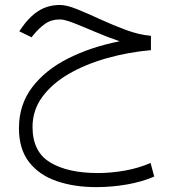

<svg xmlns="http://www.w3.org/2000/svg" viewBox="-20 -415 694 772"><path d="M586.9 -271V-213.4Q494.6 -205.1 409.2 -180.9Q323.7 -156.7 256.3 -117.7Q189 -78.6 149.9 -25.1Q110.8 28.3 110.8 95.2Q110.8 195.3 181.6 238Q252.4 280.8 374 280.8Q426.3 280.8 481.7 271Q537.1 261.2 585.4 240.2L600.1 294.9Q552.2 315.9 490.7 326.7Q429.2 337.4 366.7 337.4Q278.3 337.4 208 313.2Q137.7 289.1 96.9 236.8Q56.2 184.6 56.2 100.1Q56.2 6.3 109.1 -63.7Q162.1 -133.8 253.7 -179.9Q345.2 -226.1 460.9 -249Q410.2 -266.6 362.1 -287.1Q314 -307.6 276.6 -322.3Q239.3 -336.9 220.7 -336.9Q186 -336.9 161.4 -319.3Q136.7 -301.8 115.7 -275.9L106.9 -265.1L57.6 -289.1L63.5 -297.9Q95.2 -345.2 133.3 -370.1Q171.4 -395 221.2 -395Q248 -395 290.8 -377.7Q333.5 -360.4 384.3 -336.9Q435.1 -313.5 487.5 -294.2Q540 -274.9 586.9 -271Z"/></svg>

Font: Vazirmatn FD NL ExtraLight
Style: Regular
Weight: 200
Designer: Saber Rastikerdar
Foundry: Saber Rastikerdar
Version: Version 33.003